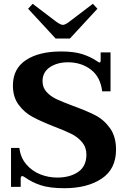

<svg xmlns="http://www.w3.org/2000/svg" viewBox="-20 -981 669 1011"><path d="M128 -935 152 -961 277 -866Q300 -850 311 -850Q323 -850 344 -866L469 -961L493 -935L348 -778H273ZM110 -48Q102 -54 96 -54Q93 -54 91 -50Q89 -46 89 -41V3H38V-202H82Q88 -151 118.5 -115.5Q149 -80 192 -63Q235 -46 281 -46Q349 -46 392 -76Q435 -106 435 -167Q435 -205 412.5 -232Q390 -259 356 -276Q322 -293 264 -315Q193 -343 150.5 -366Q108 -389 78 -429.5Q48 -470 48 -531Q48 -619 116.5 -664.5Q185 -710 302 -710Q368 -710 411.5 -696.5Q455 -683 489 -660Q491 -659 496 -655.5Q501 -652 504 -652Q510 -652 510 -662V-705H562V-500H518Q509 -576 458.5 -614.5Q408 -653 338 -653Q281 -653 242.5 -627Q204 -601 204 -554Q204 -520 225 -497Q246 -474 276.5 -459.5Q307 -445 363 -424Q435 -398 481 -374.5Q527 -351 559 -306.5Q591 -262 591 -193Q591 -91 515.5 -40.5Q440 10 319 10Q242 10 195 -5.5Q148 -21 110 -48Z"/></svg>

Font: Taviraj SemiBold
Style: Regular
Weight: 600
Designer: Katatrad Team
Foundry: CadsonDemak
Version: Version 1.001